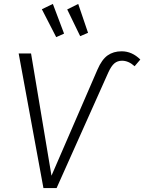

<svg xmlns="http://www.w3.org/2000/svg" viewBox="-20 -957 734 977"><path d="M75 -685H138L242 -63L476 -603Q498 -654 527.5 -675Q557 -696 599 -696Q652 -696 694 -654L665 -620Q634 -648 601 -648Q578 -648 562 -634.5Q546 -621 531 -588L268 0H201ZM306 -786 266 -768 193 -910 249 -937ZM428 -790 388 -773 322 -909 378 -937Z"/></svg>

Font: Fira Sans Light
Style: Italic
Weight: 300
Italic angle: -8°
Designer: bBox Type GmbH & Carrois Corporate GbR & Edenspiekermann AG
Foundry: bBox Type GmbH & Carrois Corporate GbR & Edenspiekermann AG
Version: Version 4.301